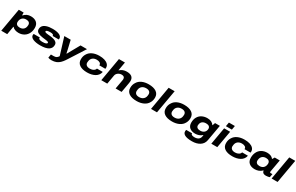

<svg xmlns="http://www.w3.org/2000/svg" viewBox="300 -2828 7925 5136"><g transform="rotate(30 4262.5 -260.0)"><path d="M-13.2 191.9 112.8 -527.8H263.2V-444.8H272Q356.4 -540 483.9 -540Q596.7 -540 662.4 -483.9Q728 -427.7 728 -320.8Q728 -233.4 695.8 -163.1Q658.2 -80.6 583 -34.2Q507.8 12.2 411.1 12.2Q353 12.2 301.8 -6.6Q250.5 -25.4 223.1 -62H214.8L170.9 191.9ZM369.1 -126Q438.5 -126 480.7 -160.9Q522.9 -195.8 533.2 -254.9Q538.1 -288.6 538.1 -301.8Q538.1 -348.6 507.8 -375.2Q477.5 -401.9 417 -401.9Q348.1 -401.9 305.4 -365.5Q262.7 -329.1 251 -267.1Q247.1 -250 247.1 -230Q247.1 -181.6 278.1 -153.8Q309.1 -126 369.1 -126Z M1078.6 12.2Q1018.6 12.2 965.3 3.9Q912.1 -4.4 868.7 -21.2Q825.2 -38.1 799.8 -66.2Q774.4 -94.2 774.4 -130.9Q774.4 -145.5 781.7 -167H971.7Q968.8 -159.7 968.8 -149.9Q968.8 -123.5 1001.2 -110.8Q1033.7 -98.1 1085.4 -98.1Q1228.5 -98.1 1228.5 -151.9Q1228.5 -160.2 1223.1 -166.3Q1217.8 -172.4 1206.8 -176.5Q1195.8 -180.7 1182.9 -183.8Q1169.9 -187 1150.4 -189.5Q1130.9 -191.9 1112.5 -194.1Q1094.2 -196.3 1068.8 -199.5Q1043.5 -202.6 1022.5 -206.1Q980 -212.4 948 -222.2Q916 -231.9 888.2 -247.8Q860.4 -263.7 845.5 -288.6Q830.6 -313.5 830.6 -346.2Q830.6 -388.7 847.7 -421.9Q864.7 -455.1 894.3 -477.1Q923.8 -499 966.1 -513.4Q1008.3 -527.8 1055.7 -533.9Q1103 -540 1158.7 -540Q1215.8 -540 1265.6 -532Q1315.4 -523.9 1354.7 -508.3Q1394 -492.7 1416.7 -466.6Q1439.5 -440.4 1439.5 -407.2Q1439.5 -392.6 1434.6 -374H1245.6Q1246.1 -377 1246.6 -379.9Q1247.1 -382.8 1247.3 -384.3Q1247.6 -385.7 1247.6 -386.2Q1247.6 -407.2 1219 -418.2Q1190.4 -429.2 1149.4 -429.2Q1019.5 -429.2 1019.5 -383.8Q1019.5 -378.4 1022.2 -373.8Q1024.9 -369.1 1031.2 -365.7Q1037.6 -362.3 1044.4 -359.4Q1051.3 -356.4 1062.7 -354.2Q1074.2 -352.1 1084 -350.3Q1093.8 -348.6 1109.1 -346.7Q1124.5 -344.7 1135.7 -343.8Q1147 -342.8 1165 -341.1Q1183.1 -339.4 1194.8 -337.9Q1224.6 -335 1248.8 -330.6Q1272.9 -326.2 1300 -319.1Q1327.1 -312 1347.4 -301.3Q1367.7 -290.5 1384.8 -275.6Q1401.9 -260.7 1410.6 -239.7Q1419.4 -218.8 1419.4 -192.9Q1419.4 12.2 1078.6 12.2Z M1543 205.1Q1485.4 205.1 1437.5 187L1455.6 79.1H1538.6Q1595.2 79.1 1625.7 59.8Q1656.2 40.5 1681.6 0L1518.6 -527.8H1715.8L1772.9 -285.2Q1794.9 -189.5 1801.8 -152.8H1811.5Q1815.9 -162.1 1885.7 -287.1L2020.5 -527.8H2219.7L1911.6 -46.9Q1889.2 -11.7 1872.3 12.7Q1855.5 37.1 1832.5 65.7Q1809.6 94.2 1788.8 113Q1768.1 131.8 1740.7 150.9Q1713.4 169.9 1684.6 180.7Q1655.8 191.4 1619.9 198.2Q1584 205.1 1543 205.1Z M2529.3 12.2Q2379.4 12.2 2295.9 -44.7Q2212.4 -101.6 2212.4 -211.9Q2212.4 -309.6 2256.3 -377.9Q2302.2 -457.5 2392.1 -498.8Q2481.9 -540 2601.1 -540Q2690.4 -540 2759.5 -519.3Q2828.6 -498.5 2869.9 -455.6Q2911.1 -412.6 2911.1 -353Q2911.1 -335.9 2908.2 -317.9H2721.2Q2722.2 -321.8 2722.2 -331.1Q2722.2 -368.7 2685.5 -391.4Q2648.9 -414.1 2591.3 -414.1Q2515.1 -414.1 2467.5 -376.2Q2419.9 -338.4 2409.2 -273.9Q2403.3 -237.8 2403.3 -223.1Q2403.3 -171.4 2439.5 -142.1Q2475.6 -112.8 2546.4 -112.8Q2608.4 -112.8 2655.5 -141.1Q2702.6 -169.4 2709.5 -210.9H2889.2Q2879.9 -155.8 2847.4 -112.3Q2814.9 -68.8 2766.1 -42Q2717.3 -15.1 2657.2 -1.5Q2597.2 12.2 2529.3 12.2Z M2966.3 0 3092.3 -725.1H3277.3L3231.4 -460.9H3238.3Q3321.3 -540 3445.3 -540Q3652.8 -540 3654.3 -372.1Q3654.3 -342.8 3648.4 -310.1L3593.3 0H3408.2L3460.4 -293Q3462.4 -312.5 3462.4 -319.8Q3462.4 -360.4 3437.7 -381.1Q3413.1 -401.9 3366.2 -401.9Q3305.2 -401.9 3256.6 -366.2Q3208 -330.6 3198.2 -274.9L3150.4 0Z M4058.1 12.2Q3906.7 12.2 3822.5 -45.2Q3738.3 -102.5 3738.3 -212.9Q3738.3 -312.5 3787.1 -383.8Q3832.5 -460.9 3920.7 -500.5Q4008.8 -540 4124 -540Q4275.4 -540 4360.4 -482.2Q4445.3 -424.3 4445.3 -314Q4445.3 -225.6 4406.2 -158.2Q4362.3 -75.2 4270 -31.5Q4177.7 12.2 4058.1 12.2ZM4064.9 -112.8Q4140.1 -112.8 4188.2 -151.1Q4236.3 -189.5 4247.1 -253.9Q4252 -284.7 4252 -305.2Q4252 -356.4 4218 -385.3Q4184.1 -414.1 4117.2 -414.1Q4041 -414.1 3993.4 -376.2Q3945.8 -338.4 3935.1 -273.9Q3929.2 -236.8 3929.2 -223.1Q3929.2 -171.4 3963.4 -142.1Q3997.6 -112.8 4064.9 -112.8Z M4502 0 4627.9 -725.1H4813L4686 0Z M5153.8 12.2Q5002.4 12.2 4918.2 -45.2Q4834 -102.5 4834 -212.9Q4834 -312.5 4882.8 -383.8Q4928.2 -460.9 5016.4 -500.5Q5104.5 -540 5219.7 -540Q5371.1 -540 5456.1 -482.2Q5541 -424.3 5541 -314Q5541 -225.6 5502 -158.2Q5458 -75.2 5365.7 -31.5Q5273.4 12.2 5153.8 12.2ZM5160.6 -112.8Q5235.8 -112.8 5283.9 -151.1Q5332 -189.5 5342.8 -253.9Q5347.7 -284.7 5347.7 -305.2Q5347.7 -356.4 5313.7 -385.3Q5279.8 -414.1 5212.9 -414.1Q5136.7 -414.1 5089.1 -376.2Q5041.5 -338.4 5030.8 -273.9Q5024.9 -236.8 5024.9 -223.1Q5024.9 -171.4 5059.1 -142.1Q5093.3 -112.8 5160.6 -112.8Z M5879.4 204.1Q5802.7 204.1 5746.3 193.8Q5689.9 183.6 5656.5 164.8Q5623 146 5606.9 121.1Q5590.8 96.2 5590.8 64.9Q5590.8 36.6 5598.6 16.1H5779.8Q5778.8 20 5778.8 25.9Q5778.8 47.9 5805.9 62.5Q5833 77.1 5886.7 77.1Q5927.7 77.1 5960 67.1Q5992.2 57.1 6012 40Q6031.7 22.9 6043.2 2.7Q6054.7 -17.6 6058.6 -41Q6060.1 -48.3 6063.2 -65.2Q6066.4 -82 6067.9 -91.8H6058.6Q6021 -53.7 5965.3 -34.4Q5909.7 -15.1 5854.5 -15.1Q5745.6 -15.1 5681.2 -67.6Q5616.7 -120.1 5616.7 -223.1Q5616.7 -322.8 5657.7 -394Q5697.8 -465.8 5771.2 -502.9Q5844.7 -540 5933.6 -540Q6079.1 -540 6137.7 -444.8H6145.5L6174.8 -527.8H6323.7L6237.8 -38.1Q6217.3 79.6 6120.8 141.8Q6024.4 204.1 5879.4 204.1ZM5930.7 -152.8Q5998 -152.8 6041.7 -185.8Q6085.4 -218.8 6095.7 -272.9Q6099.6 -294.4 6099.6 -304.2Q6099.6 -350.1 6068.1 -376Q6036.6 -401.9 5975.6 -401.9Q5905.8 -401.9 5864 -371.3Q5822.3 -340.8 5811.5 -286.1Q5806.6 -254.9 5806.6 -246.1Q5806.6 -202.6 5838.4 -177.7Q5870.1 -152.8 5930.7 -152.8Z M6467.3 -601.1 6489.3 -725.1H6673.3L6652.3 -601.1ZM6364.3 0 6456.1 -527.8H6641.1L6548.3 0Z M7013.2 12.2Q6863.3 12.2 6779.8 -44.7Q6696.3 -101.6 6696.3 -211.9Q6696.3 -309.6 6740.2 -377.9Q6786.1 -457.5 6876 -498.8Q6965.8 -540 7085 -540Q7174.3 -540 7243.4 -519.3Q7312.5 -498.5 7353.8 -455.6Q7395 -412.6 7395 -353Q7395 -335.9 7392.1 -317.9H7205.1Q7206.1 -321.8 7206.1 -331.1Q7206.1 -368.7 7169.4 -391.4Q7132.8 -414.1 7075.2 -414.1Q6999 -414.1 6951.4 -376.2Q6903.8 -338.4 6893.1 -273.9Q6887.2 -237.8 6887.2 -223.1Q6887.2 -171.4 6923.3 -142.1Q6959.5 -112.8 7030.3 -112.8Q7092.3 -112.8 7139.4 -141.1Q7186.5 -169.4 7193.4 -210.9H7373Q7363.8 -155.8 7331.3 -112.3Q7298.8 -68.8 7250 -42Q7201.2 -15.1 7141.1 -1.5Q7081.1 12.2 7013.2 12.2Z M7707 12.2Q7596.2 12.2 7531.2 -43.2Q7466.3 -98.6 7466.3 -205.1Q7466.3 -295.4 7499 -367.2Q7537.6 -452.6 7613.8 -496.3Q7689.9 -540 7785.2 -540Q7843.8 -540 7894 -520.8Q7944.3 -501.5 7971.2 -461.9H7980L8018.1 -527.8H8174.3L8153.3 -411.1Q8145.5 -366.2 8133.1 -297.4Q8120.6 -228.5 8113.3 -187Q8106 -145.5 8106 -140.1Q8106 -112.8 8133.3 -112.8H8187L8167 -6.8Q8149.9 0 8118.7 6.1Q8087.4 12.2 8056.2 12.2Q7976.6 12.2 7950.2 -30.8Q7938 -51.8 7935.1 -77.1H7927.2Q7883.8 -31.7 7826.7 -9.8Q7769.5 12.2 7707 12.2ZM7777.3 -126Q7847.2 -126 7890.1 -162.6Q7933.1 -199.2 7943.4 -261.2Q7947.3 -284.2 7947.3 -296.9Q7947.3 -346.2 7916.7 -374Q7886.2 -401.9 7826.2 -401.9Q7758.3 -401.9 7715.6 -366.7Q7672.9 -331.5 7662.1 -272Q7657.2 -239.7 7657.2 -226.1Q7657.2 -179.7 7687.7 -152.8Q7718.3 -126 7777.3 -126Z M8227.1 0 8353 -725.1H8538.1L8411.1 0Z"/></g></svg>

Font: Archivo Expanded ExtraBold
Style: Italic
Weight: 800
Width: 7
Italic angle: -10°
Designer: Hector Gatti
Foundry: Omnibus-Type
Version: Version 2.001